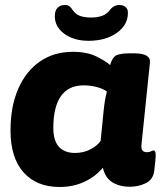

<svg xmlns="http://www.w3.org/2000/svg" viewBox="-20 -738 649 767"><path d="M218 9Q126 9 74 -49.5Q22 -108 22 -217Q22 -312 52.5 -382.5Q83 -453 139 -492Q195 -531 271 -531Q328 -531 366 -512Q404 -493 420 -478Q426 -501 438 -512.5Q450 -524 494 -525H515Q583 -525 579 -488L545 -159Q542 -130 567 -130Q576 -130 583 -133.5Q590 -137 594 -137Q602 -137 602 -118Q602 -110 600.5 -94.5Q599 -79 596 -54Q591 -20 562 -6Q533 8 499 8Q457 8 428.5 -10Q400 -28 391 -68Q362 -33 317.5 -12Q273 9 218 9ZM280 -127Q313 -127 340.5 -141Q368 -155 382 -175L394 -296Q396 -316 399 -334.5Q402 -353 407 -372Q396 -382 369.5 -389.5Q343 -397 315 -397Q253 -397 223 -353.5Q193 -310 193 -227Q193 -176 215.5 -151.5Q238 -127 280 -127ZM334 -575Q275 -575 237 -603Q199 -631 199 -673Q199 -696 210 -707Q221 -718 239 -718Q251 -718 257.5 -713Q264 -708 271 -697Q282 -681 299.5 -674.5Q317 -668 345 -668Q370 -668 388.5 -675Q407 -682 419 -698Q434 -718 457 -718Q471 -718 481 -710.5Q491 -703 491 -687Q491 -638 446.5 -606.5Q402 -575 334 -575Z"/></svg>

Font: Asap Semi Expanded Semi Expanded ExtraBold
Style: Italic
Weight: 800
Width: 6
Italic angle: -6°
Designer: Pablo Cosgaya
Foundry: Omnibus-Type
Version: Version 3.001; ttfautohint (v1.8.4.7-5d5b)